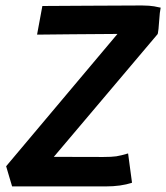

<svg xmlns="http://www.w3.org/2000/svg" viewBox="-20 -668 596 688"><path d="M23.4 0Q19.5 -11.7 12.7 -35.9Q5.9 -60.1 2 -72.3Q68.4 -151.4 201.4 -309.3Q334.5 -467.3 400.9 -546.4Q342.8 -546.4 238.8 -545.2Q134.8 -543.9 112.8 -543.9L131.8 -646.5Q157.2 -646.5 297.9 -647.5Q438.5 -648.4 488.8 -648.4Q501.5 -648.4 513.7 -647.5Q525.9 -646.5 532.5 -645.3Q539.1 -644 546.9 -642.3Q554.7 -640.6 555.7 -640.6Q555.7 -638.7 555.2 -637.2Q552.7 -627.9 550.3 -592.8Q547.9 -557.6 545.9 -549.8Q544.9 -546.9 544.9 -545.9Q482.9 -472.7 358.9 -325.9Q234.9 -179.2 172.9 -106Q202.6 -106 261.5 -105.7Q320.3 -105.5 350.1 -105.5Q380.4 -105.5 396.7 -107.9Q413.1 -110.4 439 -118.2Q441.4 -100.6 446 -65.7Q450.7 -30.8 453.1 -13.2Q413.6 0 358.4 0H26.9Z"/></svg>

Font: Fantasque Sans Mono
Style: Bold Italic
Weight: 700
Italic angle: -11°
Monospace: yes
Designer: Jany Belluz
Version: Version 1.7.1